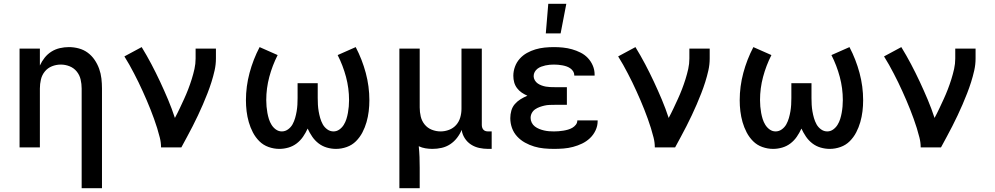

<svg xmlns="http://www.w3.org/2000/svg" viewBox="-20 -776 5240 1011"><path d="M410 215V-310Q410 -334 404.5 -357.5Q399 -381 384 -399.5Q369 -418 346.5 -427Q324 -436 300 -436Q276 -436 253.5 -427Q231 -418 216 -399.5Q201 -381 195.5 -357.5Q190 -334 190 -310V0H83V-520H190V-431Q200 -453 215 -472Q230 -491 250.5 -504Q271 -517 295 -522.5Q319 -528 343 -528Q369 -528 395 -521Q421 -514 442 -498.5Q463 -483 478 -461Q493 -439 502 -414Q511 -389 514 -362.5Q517 -336 517 -310V215Z M828 0Q828 -26 821.5 -51.5Q815 -77 807.5 -101.5Q800 -126 791 -150.5Q782 -175 772.5 -199.5Q763 -224 752.5 -248Q742 -272 731.5 -295.5Q721 -319 709.5 -342.5Q698 -366 686 -389Q674 -412 661.5 -434.5Q649 -457 635 -479L726 -528Q753 -484 777 -438.5Q801 -393 823 -346Q845 -299 865 -251.5Q885 -204 901 -155Q914 -179 926 -204.5Q938 -230 949.5 -255Q961 -280 971 -306Q981 -332 989.5 -359Q998 -386 1004 -413Q1010 -440 1010 -468V-520H1117V-468Q1117 -436 1110 -405Q1103 -374 1093.5 -344Q1084 -314 1072.5 -284.5Q1061 -255 1048.5 -226Q1036 -197 1022.5 -168.5Q1009 -140 994.5 -111.5Q980 -83 965 -55.5Q950 -28 935 0Z M1451 8Q1422 8 1394 -2Q1366 -12 1345.5 -32.5Q1325 -53 1311.5 -79Q1298 -105 1290 -133Q1282 -161 1278.5 -190Q1275 -219 1275 -248Q1275 -321 1294 -392Q1313 -463 1347 -528L1442 -486Q1414 -431 1398 -371Q1382 -311 1382 -249Q1382 -232 1383.5 -215Q1385 -198 1388 -181.5Q1391 -165 1396 -149Q1401 -133 1410 -118.5Q1419 -104 1433 -94Q1447 -84 1464 -84Q1482 -84 1497 -95Q1512 -106 1520.5 -121.5Q1529 -137 1534 -154.5Q1539 -172 1542 -189.5Q1545 -207 1546 -224.5Q1547 -242 1547 -260V-338H1653V-260Q1653 -242 1654 -224.5Q1655 -207 1658 -189.5Q1661 -172 1666 -154.5Q1671 -137 1679.5 -121.5Q1688 -106 1703 -95Q1718 -84 1736 -84Q1753 -84 1767 -94Q1781 -104 1790 -118.5Q1799 -133 1804 -149Q1809 -165 1812 -181.5Q1815 -198 1816.5 -215Q1818 -232 1818 -249Q1818 -311 1802 -371Q1786 -431 1758 -486L1853 -528Q1887 -463 1906 -392Q1925 -321 1925 -248Q1925 -219 1921.5 -190Q1918 -161 1910 -133Q1902 -105 1888.5 -79Q1875 -53 1854.5 -32.5Q1834 -12 1806 -2Q1778 8 1749 8Q1725 8 1701 1Q1677 -6 1657.5 -21Q1638 -36 1624 -56.5Q1610 -77 1600 -99Q1590 -77 1576 -56.5Q1562 -36 1542.5 -21Q1523 -6 1499 1Q1475 8 1451 8Z M2083 215V-520H2190V-210Q2190 -186 2195.5 -162.5Q2201 -139 2216 -120.5Q2231 -102 2253.5 -93Q2276 -84 2300 -84Q2323 -84 2345 -92.5Q2367 -101 2382 -118Q2397 -135 2403.5 -157.5Q2410 -180 2410 -203V-520H2517V-118Q2517 -111 2519 -104.5Q2521 -98 2525.5 -93Q2530 -88 2536.5 -86Q2543 -84 2550 -84H2569V8H2550Q2527 8 2503.5 3Q2480 -2 2460 -15Q2440 -28 2427 -48.5Q2414 -69 2411 -92Q2402 -70 2386.5 -50Q2371 -30 2350.5 -16.5Q2330 -3 2306 2.5Q2282 8 2257 8Q2239 8 2220.5 5Q2202 2 2185 -6Q2188 23 2189 51Q2190 79 2190 107V215Z M2897 8Q2871 8 2844.5 5.5Q2818 3 2793 -4.5Q2768 -12 2744.5 -25Q2721 -38 2703 -57.5Q2685 -77 2676 -102Q2667 -127 2667 -154Q2667 -174 2672.5 -193.5Q2678 -213 2691 -228Q2704 -243 2721 -253.5Q2738 -264 2757 -272Q2741 -279 2727 -288.5Q2713 -298 2702.5 -312Q2692 -326 2687.5 -342.5Q2683 -359 2683 -377Q2683 -401 2691.5 -424.5Q2700 -448 2716.5 -466.5Q2733 -485 2754.5 -497Q2776 -509 2799.5 -516Q2823 -523 2847.5 -525.5Q2872 -528 2897 -528Q2921 -528 2945 -525.5Q2969 -523 2992 -516.5Q3015 -510 3037 -499Q3059 -488 3075.5 -470.5Q3092 -453 3101.5 -430.5Q3111 -408 3111 -384V-378H3004V-380Q3004 -391 2998 -400.5Q2992 -410 2982.5 -416.5Q2973 -423 2962.5 -426.5Q2952 -430 2941 -432Q2930 -434 2919 -435Q2908 -436 2897 -436Q2886 -436 2874.5 -435Q2863 -434 2852 -431.5Q2841 -429 2830 -425Q2819 -421 2810 -414Q2801 -407 2795.5 -397Q2790 -387 2790 -375Q2790 -364 2796 -353.5Q2802 -343 2811.5 -336.5Q2821 -330 2832 -326Q2843 -322 2854 -320Q2865 -318 2876.5 -317.5Q2888 -317 2900 -317H2965V-224H2900Q2887 -224 2873.5 -223.5Q2860 -223 2847 -220Q2834 -217 2821.5 -212.5Q2809 -208 2798 -200.5Q2787 -193 2780.5 -181Q2774 -169 2774 -155Q2774 -142 2780 -130Q2786 -118 2796.5 -110Q2807 -102 2819.5 -97Q2832 -92 2845 -89Q2858 -86 2871 -85Q2884 -84 2897 -84Q2909 -84 2921.5 -85Q2934 -86 2946.5 -88Q2959 -90 2971 -93.5Q2983 -97 2993.5 -103Q3004 -109 3012 -119Q3020 -129 3020 -142H3127V-138Q3127 -113 3116 -89.5Q3105 -66 3086.5 -48.5Q3068 -31 3045 -20Q3022 -9 2997.5 -2.5Q2973 4 2947.5 6Q2922 8 2897 8ZM2854 -600 2867 -756H2962L2932 -600Z M3428 0Q3428 -26 3421.5 -51.5Q3415 -77 3407.5 -101.5Q3400 -126 3391 -150.5Q3382 -175 3372.5 -199.5Q3363 -224 3352.5 -248Q3342 -272 3331.5 -295.5Q3321 -319 3309.5 -342.5Q3298 -366 3286 -389Q3274 -412 3261.5 -434.5Q3249 -457 3235 -479L3326 -528Q3353 -484 3377 -438.5Q3401 -393 3423 -346Q3445 -299 3465 -251.5Q3485 -204 3501 -155Q3514 -179 3526 -204.5Q3538 -230 3549.5 -255Q3561 -280 3571 -306Q3581 -332 3589.5 -359Q3598 -386 3604 -413Q3610 -440 3610 -468V-520H3717V-468Q3717 -436 3710 -405Q3703 -374 3693.5 -344Q3684 -314 3672.5 -284.5Q3661 -255 3648.5 -226Q3636 -197 3622.5 -168.5Q3609 -140 3594.5 -111.5Q3580 -83 3565 -55.5Q3550 -28 3535 0Z M4051 8Q4022 8 3994 -2Q3966 -12 3945.5 -32.5Q3925 -53 3911.5 -79Q3898 -105 3890 -133Q3882 -161 3878.5 -190Q3875 -219 3875 -248Q3875 -321 3894 -392Q3913 -463 3947 -528L4042 -486Q4014 -431 3998 -371Q3982 -311 3982 -249Q3982 -232 3983.5 -215Q3985 -198 3988 -181.5Q3991 -165 3996 -149Q4001 -133 4010 -118.5Q4019 -104 4033 -94Q4047 -84 4064 -84Q4082 -84 4097 -95Q4112 -106 4120.5 -121.5Q4129 -137 4134 -154.5Q4139 -172 4142 -189.5Q4145 -207 4146 -224.5Q4147 -242 4147 -260V-338H4253V-260Q4253 -242 4254 -224.5Q4255 -207 4258 -189.5Q4261 -172 4266 -154.5Q4271 -137 4279.5 -121.5Q4288 -106 4303 -95Q4318 -84 4336 -84Q4353 -84 4367 -94Q4381 -104 4390 -118.5Q4399 -133 4404 -149Q4409 -165 4412 -181.5Q4415 -198 4416.5 -215Q4418 -232 4418 -249Q4418 -311 4402 -371Q4386 -431 4358 -486L4453 -528Q4487 -463 4506 -392Q4525 -321 4525 -248Q4525 -219 4521.5 -190Q4518 -161 4510 -133Q4502 -105 4488.5 -79Q4475 -53 4454.5 -32.5Q4434 -12 4406 -2Q4378 8 4349 8Q4325 8 4301 1Q4277 -6 4257.5 -21Q4238 -36 4224 -56.5Q4210 -77 4200 -99Q4190 -77 4176 -56.5Q4162 -36 4142.5 -21Q4123 -6 4099 1Q4075 8 4051 8Z M4828 0Q4828 -26 4821.5 -51.5Q4815 -77 4807.5 -101.5Q4800 -126 4791 -150.5Q4782 -175 4772.5 -199.5Q4763 -224 4752.5 -248Q4742 -272 4731.5 -295.5Q4721 -319 4709.5 -342.5Q4698 -366 4686 -389Q4674 -412 4661.5 -434.5Q4649 -457 4635 -479L4726 -528Q4753 -484 4777 -438.5Q4801 -393 4823 -346Q4845 -299 4865 -251.5Q4885 -204 4901 -155Q4914 -179 4926 -204.5Q4938 -230 4949.5 -255Q4961 -280 4971 -306Q4981 -332 4989.5 -359Q4998 -386 5004 -413Q5010 -440 5010 -468V-520H5117V-468Q5117 -436 5110 -405Q5103 -374 5093.5 -344Q5084 -314 5072.5 -284.5Q5061 -255 5048.5 -226Q5036 -197 5022.5 -168.5Q5009 -140 4994.5 -111.5Q4980 -83 4965 -55.5Q4950 -28 4935 0Z"/></svg>

Font: Iosevka Aile Semibold
Style: Regular
Weight: 600
Designer: Belleve Invis
Foundry: Belleve Invis
Version: Version 31.1.0; ttfautohint (v1.8.4)